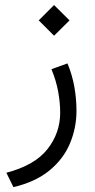

<svg xmlns="http://www.w3.org/2000/svg" viewBox="-20 -499 387 782"><path d="M137.7 -416 200.2 -478.5 263.2 -416 200.2 -353.5ZM254.9 -240.7Q274.4 -193.4 283 -144.5Q291.5 -95.7 291.5 -47.9Q291.5 21.5 265.1 84.7Q238.8 147.9 182.1 194.8Q125.5 241.7 34.7 263.2L5.9 204.6Q121.6 174.3 173.3 108.4Q225.1 42.5 225.1 -40Q225.1 -81.5 216.8 -126.5Q208.5 -171.4 189.5 -217.3Z"/></svg>

Font: Vazir Light FD-UI
Style: Light-FD-UI
Weight: 300
Designer: Saber Rastikerdar
Foundry: Saber Rastikerdar
Version: Version 30.1.0